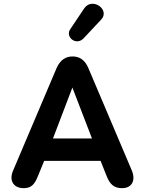

<svg xmlns="http://www.w3.org/2000/svg" viewBox="-20 -972 755 1000"><path d="M103 8C142 8 160 -10 178 -56L210 -134H504L535 -56C552 -12 574 8 616 8C666 8 688 -31 667 -83L440 -618C422 -660 394 -678 358 -678C322 -678 294 -660 275 -618L48 -83C26 -32 50 8 103 8ZM357 -516 459 -251H256ZM415 -772 507 -870C555 -921 461 -989 419 -929L346 -820C318 -779 377 -732 415 -772Z"/></svg>

Font: SN Pro
Style: Bold
Weight: 700
Designer: Tobias Whetton
Foundry: Supernotes
Version: Version 1.003;Glyphs 3.3 (3324)